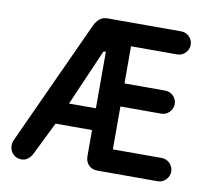

<svg xmlns="http://www.w3.org/2000/svg" viewBox="-79 -788 966 886"><g transform="rotate(10 404.5 -345.0)"><path d="M76 10Q55 10 40.5 -2.5Q26 -15 22 -33.5Q18 -52 25 -69L294 -655Q303 -674 317.5 -687Q332 -700 356 -700H700Q722 -700 738 -684.5Q754 -669 754 -646Q754 -624 738 -608Q722 -592 700 -592H484V-418H675Q697 -418 713 -402Q729 -386 729 -364Q729 -342 713 -326Q697 -310 675 -310H484V-109H713Q735 -109 751 -93Q767 -77 767 -55Q767 -32 751 -16Q735 0 713 0H432Q405 0 389.5 -16Q374 -32 374 -58V-180H203L126 -24Q119 -10 106 0Q93 10 76 10ZM248 -282H374V-547H367Q363 -547 361 -542Z"/></g></svg>

Font: National Park SemiBold
Style: Regular
Weight: 600
Designer: Andrea Herstowski, Ben Hoepner
Version: Version 1.009